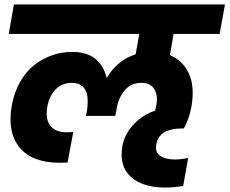

<svg xmlns="http://www.w3.org/2000/svg" viewBox="-20 -760 1022 855"><path d="M19 -608.9 42 -740.2H981.9L958 -608.9H752.9L736.8 -514.2Q793.5 -491.2 820.6 -433.6Q847.7 -376 833 -288.1Q824.2 -235.4 798.8 -188H792Q687.5 -188 675.8 -116.2Q669.4 -83.5 692.9 -66.7Q716.3 -49.8 758.8 -49.8Q789.1 -49.8 817.9 -57.1L795.9 67.9Q755.9 75.2 715.8 75.2Q615.2 75.2 562.5 27.3Q509.8 -20.5 524.9 -108.9Q535.2 -164.6 576.2 -207.3Q617.2 -250 670.9 -267.1Q671.9 -271 673.3 -278.3Q674.8 -285.6 675.8 -289.1Q684.6 -334.5 667.2 -362.8Q649.9 -391.1 609.9 -391.1Q563.5 -391.1 535.2 -357.7Q506.8 -324.2 499 -272.9L493.2 -244.1H362.8L368.2 -272.9Q372.1 -304.7 369.1 -331.1Q366.2 -357.4 348.6 -374.3Q331.1 -391.1 300.8 -391.1Q256.8 -391.1 228.5 -362.8Q200.2 -334.5 190.9 -286.1Q181.2 -229 204.3 -200Q227.5 -170.9 276.9 -170.9Q293.9 -170.9 306.2 -171.9L280.8 -36.1Q265.6 -35.2 246.1 -35.2Q122.6 -35.2 67.1 -103.5Q11.7 -171.9 32.2 -288.1Q42.5 -347.7 69.1 -394.5Q95.7 -441.4 132.3 -470.2Q168.9 -499 211.9 -513.9Q254.9 -528.8 300.8 -528.8Q367.7 -528.8 405 -497.6Q442.4 -466.3 454.1 -415H457Q477.5 -450.7 509.8 -477.8Q542 -504.9 584 -518.1L600.1 -608.9Z"/></svg>

Font: Poppins
Style: Bold Italic
Weight: 700
Italic angle: -10°
Designer: Ninad Kale (Devanagari), Jonny Pinhorn (Latin)
Foundry: Indian Type Foundry
Version: Version 3.200;PS 1.000;hotconv 16.6.54;makeotf.lib2.5.65590